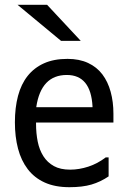

<svg xmlns="http://www.w3.org/2000/svg" viewBox="-20 -782 540 799"><path d="M131 -336H365V-339Q358 -470 258 -470Q151 -470 131 -337ZM261 -537Q310 -537 346.5 -520Q383 -503 406 -472.5Q429 -442 440.5 -400Q452 -358 452 -309V-272H130V-267Q130 -227 137 -192.5Q144 -158 160.5 -132Q177 -106 204 -91Q231 -76 272 -76Q309 -76 347.5 -88.5Q386 -101 420 -127H432V-48Q398 -25 360.5 -14Q323 -3 269 -3Q209 -3 166 -22.5Q123 -42 95.5 -78Q68 -114 55 -163.5Q42 -213 42 -273Q42 -334 55 -383Q68 -432 95 -466Q122 -500 163 -518.5Q204 -537 261 -537ZM316 -612H234L53 -762H176Z"/></svg>

Font: D2Coding ligature
Style: Regular
Weight: 400
Monospace: yes
Designer: Yong-Rak Park; Jeong-Hwan Yoon; Sang-Min Lee;
Foundry: NHN Corporation
Version: Version 1.3.2; Build 20180524